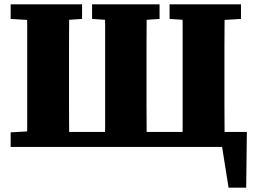

<svg xmlns="http://www.w3.org/2000/svg" viewBox="-20 -675 1170 882"><path d="M104 0Q105 -50 105 -99.5Q105 -149 105 -199.5Q105 -250 105 -299V-356Q105 -406 105 -456Q105 -506 105 -556Q105 -606 104 -655H298Q298 -605 297.5 -555Q297 -505 297 -455Q297 -405 297 -355V-299Q297 -249 297 -199Q297 -149 297.5 -99.5Q298 -50 298 0ZM462 0Q463 -50 463 -99.5Q463 -149 463 -199Q463 -249 463 -299V-355Q463 -406 463 -456Q463 -506 463 -555.5Q463 -605 462 -655H654Q654 -605 653.5 -555.5Q653 -506 653 -456Q653 -406 653 -356V-299Q653 -250 653 -199Q653 -148 653.5 -99Q654 -50 654 0ZM818 0Q819 -50 819 -99.5Q819 -149 819 -199.5Q819 -250 819 -299V-355Q819 -406 819 -456Q819 -506 819 -556Q819 -606 818 -655H1012Q1012 -605 1011.5 -555Q1011 -505 1011 -455.5Q1011 -406 1011 -356V-299Q1011 -249 1011 -199Q1011 -149 1011.5 -99.5Q1012 -50 1012 0ZM228 0V-69H1114L1111 187H1030L992 -52L1050 0ZM29 -588V-655H357V-588L233 -580H163ZM403 -588V-655H713V-588L593 -580H525ZM759 -588V-655H1087V-588L953 -580H883ZM29 0V-67L166 -75H182V0Z"/></svg>

Font: Source Serif 4 ExtraBold
Style: Regular
Weight: 800
Designer: Frank Grießhammer
Foundry: Adobe Systems Incorporated
Version: Version 4.004;hotconv 1.0.116;makeotfexe 2.5.65601